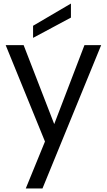

<svg xmlns="http://www.w3.org/2000/svg" viewBox="-20 -802 603 1080"><path d="M549 -548 219 258H125L233 -6L12 -548H113L285 -104L455 -548ZM379 -703 166 -589V-657L379 -782Z"/></svg>

Font: A Bank Premium Regular
Style: Regular
Weight: 400
Designer: Ninad Kale (Devanagari), Jonny Pinhorn (Latin), Htun Naung (Myanmar)
Foundry: Indian Type Foundry
Version: 4.004